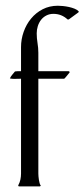

<svg xmlns="http://www.w3.org/2000/svg" viewBox="-20 -662 300 682"><path d="M116.2 -382.3V-45.4Q116.2 -41.5 116.7 -35.4Q117.2 -29.3 118.2 -22.9Q119.1 -16.6 120.8 -11Q122.6 -5.4 125 -2.4L122.1 0H47.9Q47.4 0 46.4 -0.5Q45.4 -1 44.9 -1V-3.9Q50.3 -13.7 52.5 -24.2Q54.7 -34.7 54.7 -45.4V-382.3Q48.8 -382.3 43.2 -382.1Q37.6 -381.8 31.7 -381.8Q27.8 -381.8 23.4 -382.1Q19 -382.3 15.1 -383.3Q17.6 -389.6 23.2 -396.2Q28.8 -402.8 33.2 -408.2Q38.6 -409.2 43.9 -409.2Q49.3 -409.2 54.7 -409.2V-494.6Q54.7 -522.5 64 -548.8Q73.2 -575.2 90.3 -595.9Q107.4 -616.7 131.6 -629.2Q155.8 -641.6 185.5 -641.6Q192.4 -641.6 203.1 -640.6Q213.9 -639.6 224.9 -637.2Q235.8 -634.8 245.4 -630.9Q254.9 -627 259.8 -621.6L258.8 -618.2L224.1 -592.8H220.2Q198.7 -612.8 169.9 -612.8Q155.8 -612.8 144.5 -606.9Q133.3 -601.1 125.7 -591.3Q118.2 -581.5 114.3 -569.1Q110.4 -556.6 110.4 -543.5Q110.4 -526.4 113.3 -509Q116.2 -491.7 116.2 -474.6V-409.2H224.1L227.1 -407.2V-404.3Q226.1 -403.3 223.4 -399.9Q220.7 -396.5 217.5 -392.6Q214.4 -388.7 211.4 -385.5Q208.5 -382.3 208 -382.3Z"/></svg>

Font: CAT Linz
Style: Regular
Weight: 400
Designer: Peter Wiegel
Foundry: Peter Wiegel
Version: Version 1.08